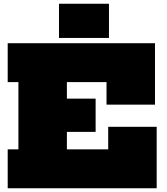

<svg xmlns="http://www.w3.org/2000/svg" viewBox="-20 -1002 887 1022"><path d="M489 -477V-300H205V-477ZM556 -327H814V0H21V-207H78V-565H21V-772H805V-445H547V-565H336V-207H556ZM294 -982H560V-800H294Z"/></svg>

Font: Hepta Slab ExtraLight Black
Style: Regular
Weight: 900
Version: Version 1.102